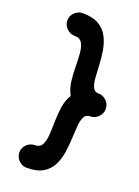

<svg xmlns="http://www.w3.org/2000/svg" viewBox="-144 -807 639 880"><g transform="rotate(20 175.5 -367.0)"><path d="M351.1 -367.2Q351.1 -344.7 334.7 -328.1Q318.4 -311.5 295.4 -311.5Q274.9 -311.5 266.4 -294.2Q257.8 -276.9 255.6 -248Q253.4 -219.2 252 -185.1Q250.5 -150.9 245.1 -116.7Q239.7 -82.5 224.9 -53.7Q210 -24.9 180.9 -7.6Q151.9 9.8 102.5 9.8Q80.1 9.8 63.5 -6.6Q46.9 -22.9 46.9 -45.4Q46.9 -68.4 63.5 -84.5Q80.1 -100.6 102.5 -100.6Q127 -100.6 137 -119.4Q147 -138.2 148.9 -168.5Q150.9 -198.7 151.4 -234.9Q151.9 -271 157.2 -306.2Q162.6 -341.3 179.7 -368.7Q164.1 -396.5 159.7 -431.4Q155.3 -466.3 155 -502Q154.8 -537.6 152.3 -567.4Q149.9 -597.2 139.2 -615.5Q128.4 -633.8 102.5 -633.8Q80.1 -633.8 63.5 -650.1Q46.9 -666.5 46.9 -689Q46.9 -711.9 63.5 -728Q80.1 -744.1 102.5 -744.1Q151.9 -744.1 181.2 -726.8Q210.4 -709.5 225.6 -680.7Q240.7 -651.9 246.6 -617.7Q252.4 -583.5 253.9 -549.3Q255.4 -515.1 257.6 -486.3Q259.8 -457.5 267.8 -440.2Q275.9 -422.9 295.4 -422.9Q318.4 -422.9 334.7 -406.5Q351.1 -390.1 351.1 -367.2Z"/></g></svg>

Font: Mikhak SemiBold
Style: Regular
Weight: 600
Designer: Amin Abedi
Version: Version 3.3